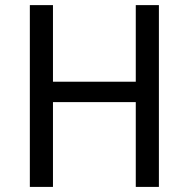

<svg xmlns="http://www.w3.org/2000/svg" viewBox="-20 -734 741 754"><path d="M604 0H513.2V-333H188V0H97.2V-713.9H188V-413.1H513.2V-713.9H604Z"/></svg>

Font: Puppies Kittens
Style: Regular
Weight: 400
Foundry: Ascender Corporation and Peter Mawhorter
Version: Version 0.1